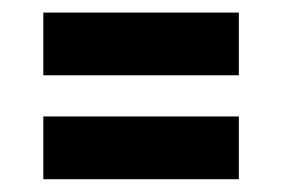

<svg xmlns="http://www.w3.org/2000/svg" viewBox="-20 -437 448 305"><path d="M48.8 -152.3V-252H359.4V-152.3ZM48.8 -317.4V-417H359.4V-317.4Z"/></svg>

Font: Post No Bills Colombo
Style: Bold
Weight: 700
Designer: Kosala Senevirathne, Siva Puranthara, Lasantha Premarathna, Tharique Azeez
Foundry: Mooniak
Version: Version 1.220 ; ttfautohint (v1.6)